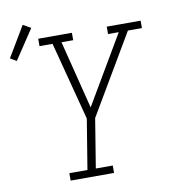

<svg xmlns="http://www.w3.org/2000/svg" viewBox="-148 -894 862 971"><g transform="rotate(-10 283.0 -409.0)"><path d="M136 0V-38H229L271 -295L166 -697H99V-735H272V-697H212L300 -347L506 -697H451V-735H625V-697H553L313 -290L272 -38H359V0ZM-27 -643 -59 -662 34 -818 74 -795Z"/></g></svg>

Font: Iosevka Slab XLtEx
Style: Italic
Weight: 200
Width: 7
Italic angle: -9°
Monospace: yes
Designer: Belleve Invis
Foundry: Belleve Invis
Version: Version 11.1.0; ttfautohint (v1.8.3)